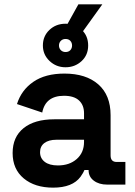

<svg xmlns="http://www.w3.org/2000/svg" viewBox="-20 -848 618 882"><path d="M224 14Q140 14 89 -28.5Q38 -71 38 -145Q38 -219 88.5 -259.5Q139 -300 230 -300H366V-328Q366 -365 343 -386.5Q320 -408 274 -408Q189 -408 174 -331L58 -370Q78 -434 133 -472Q188 -510 276 -510Q375 -510 431.5 -460.5Q488 -411 488 -319V-134Q488 -104 516 -104H556V0H472Q435 0 411 -18Q387 -36 387 -66V-67H368Q364 -56 350 -36Q313 14 224 14ZM246 -88Q299 -88 332.5 -117.5Q366 -147 366 -196V-206H239Q204 -206 184 -191Q164 -176 164 -149Q164 -121 185.5 -104.5Q207 -88 246 -88ZM358 -700H269L340 -828H450ZM177 -639Q177 -682 207 -710.5Q237 -739 281 -739Q326 -739 355.5 -711Q385 -683 385 -639Q385 -595 354.5 -567Q324 -539 281 -539Q238 -539 207.5 -568Q177 -597 177 -639ZM281 -609Q295 -609 303 -617.5Q311 -626 311 -639Q311 -652 303 -660.5Q295 -669 281 -669Q268 -669 259.5 -660.5Q251 -652 251 -639Q251 -626 259.5 -617.5Q268 -609 281 -609Z"/></svg>

Font: Rootstock Sans Headline
Style: Bold
Weight: 700
Designer: Florian Karsten
Foundry: Florian Karsten
Version: Version 2.000;FEAKit 1.0